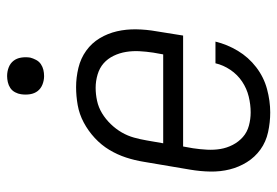

<svg xmlns="http://www.w3.org/2000/svg" viewBox="-140 -632 780 540"><g transform="rotate(-90 250.0 -362.0)"><path d="M204 8Q176 8 148.5 2Q121 -4 99.5 -19.5Q78 -35 64 -57.5Q50 -80 43.5 -106Q37 -132 37.5 -160.5Q38 -189 43 -218L65 -348Q69 -373 77 -397.5Q85 -422 98.5 -444.5Q112 -467 132 -485.5Q152 -504 175.5 -516.5Q199 -529 224.5 -533.5Q250 -538 275 -538Q302 -538 329 -531.5Q356 -525 377.5 -509.5Q399 -494 412.5 -471.5Q426 -449 432 -423Q438 -397 437.5 -368.5Q437 -340 432 -312L420 -237H108L103 -209Q100 -189 99 -169.5Q98 -150 101 -132Q104 -114 112.5 -97.5Q121 -81 134.5 -69Q148 -57 166.5 -52Q185 -47 204 -47Q226 -47 248.5 -52.5Q271 -58 290.5 -71Q310 -84 323.5 -104Q337 -124 342 -146H403Q395 -113 377 -83Q359 -53 331 -31.5Q303 -10 269.5 -1Q236 8 204 8ZM117 -293H367L372 -321Q375 -341 376 -360Q377 -379 374 -397.5Q371 -416 363 -432.5Q355 -449 342 -460.5Q329 -472 310.5 -477.5Q292 -483 273 -483Q255 -483 236.5 -479Q218 -475 201.5 -465Q185 -455 171 -440.5Q157 -426 147.5 -409.5Q138 -393 133 -375Q128 -357 125 -339ZM306 -628Q294 -628 282.5 -632.5Q271 -637 264 -646Q257 -655 255 -667.5Q253 -680 255 -693Q256 -701 260.5 -709.5Q265 -718 272.5 -723Q280 -728 289 -730Q298 -732 306 -732Q319 -732 330.5 -727.5Q342 -723 349 -714Q356 -705 358 -692.5Q360 -680 358 -667Q356 -659 351.5 -650.5Q347 -642 339.5 -637Q332 -632 323.5 -630Q315 -628 306 -628Z"/></g></svg>

Font: Iosevka Slab Light Oblique
Style: Regular
Weight: 300
Italic angle: -9°
Monospace: yes
Designer: Belleve Invis
Foundry: Belleve Invis
Version: Version 11.1.1; ttfautohint (v1.8.3)